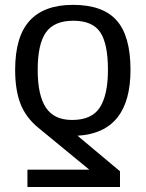

<svg xmlns="http://www.w3.org/2000/svg" viewBox="-20 -558 597 786"><path d="M514.2 -272Q514.2 -15.1 297.4 -2.4L471.2 143.1V207.5H92.3V136.7H345.7L137.2 -34.7Q85.4 -77.1 63.7 -133.5Q42 -189.9 42 -272Q42 -408.2 101.3 -473.1Q160.6 -538.1 278.8 -538.1Q401.4 -538.1 457.8 -474.1Q514.2 -410.2 514.2 -272ZM421.9 -272Q421.9 -379.4 390.1 -426.3Q358.4 -473.1 280.3 -473.1Q201.7 -473.1 168 -425.3Q134.3 -377.4 134.3 -272Q134.3 -168.5 167.7 -117.7Q201.2 -66.9 274.9 -66.9Q356.4 -66.9 389.2 -118.7Q421.9 -170.4 421.9 -272Z"/></svg>

Font: Arimo
Style: Regular
Weight: 400
Designer: Steve Matteson
Foundry: Monotype Imaging Inc.
Version: Version 1.33